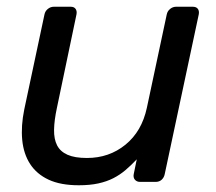

<svg xmlns="http://www.w3.org/2000/svg" viewBox="-20 -540 642 570"><path d="M52 -215 112 -497Q114 -507 122 -513.5Q130 -520 140 -520H190Q200 -520 204.5 -513.5Q209 -507 207 -497L149 -220Q141 -183 140.5 -155Q140 -127 149.5 -108.5Q159 -90 180.5 -80.5Q202 -71 238 -71Q304 -71 352.5 -110.5Q401 -150 416 -220L475 -497Q477 -507 485 -513.5Q493 -520 503 -520H552Q563 -520 567.5 -513.5Q572 -507 570 -497L469 -23Q467 -13 460 -6.5Q453 0 442 0H396Q386 0 380.5 -6.5Q375 -13 377 -23L386 -67Q369 -49 352.5 -35Q336 -21 316.5 -11Q297 -1 272 4.5Q247 10 214 10Q160 10 124.5 -6.5Q89 -23 69.5 -53Q50 -83 46 -124.5Q42 -166 52 -215Z"/></svg>

Font: SVN-Rubik
Style: Italic
Weight: 400
Italic angle: -12°
Designer: Hubert and Fischer
Foundry: Hubert & Fischer
Version: Version 2.101; ttfautohint (v1.8.3)